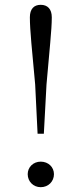

<svg xmlns="http://www.w3.org/2000/svg" viewBox="-20 -765 338 797"><path d="M149 12C181 12 204 -12 204 -42C204 -71 181 -94 149 -94C118 -94 95 -71 95 -42C95 -12 118 12 149 12ZM149 -745C121 -745 104 -728 104 -693C104 -640 113 -556 126 -414L136 -210H162L173 -414C185 -556 195 -640 195 -693C195 -728 177 -745 149 -745Z"/></svg>

Font: Noto Serif JP Light
Style: Regular
Weight: 300
Designer: Ryoko NISHIZUKA 西塚涼子 (kana & ideographs); Frank Grießhammer (Latin, Greek & Cyrillic); Wenlong ZHANG 张文龙 (bopomofo); San
Foundry: Adobe
Version: Version 2.001;hotconv 1.1.0;makeotfexe 2.6.0